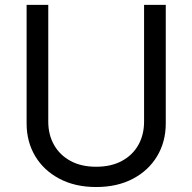

<svg xmlns="http://www.w3.org/2000/svg" viewBox="-20 -747 781 780"><path d="M565.3 -727.3H653.4V-245.7Q653.4 -171.2 618.4 -112.7Q583.5 -54.3 519.9 -20.8Q456.3 12.8 370.7 12.8Q285.2 12.8 221.6 -20.8Q158 -54.3 123 -112.7Q88.1 -171.2 88.1 -245.7V-727.3H176.1V-252.8Q176.1 -199.6 199.6 -158.2Q223 -116.8 266.5 -93.2Q310 -69.6 370.7 -69.6Q431.5 -69.6 475.1 -93.2Q518.8 -116.8 542.1 -158.2Q565.3 -199.6 565.3 -252.8Z"/></svg>

Font: InterMG
Style: Regular
Weight: 400
Designer: Rasmus Andersson
Foundry: rsms
Version: Version 3.019;December 26, 2023;FontCreator 15.0.0.2955 64-b